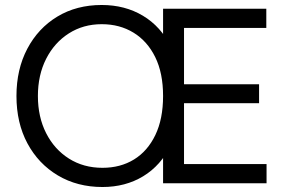

<svg xmlns="http://www.w3.org/2000/svg" viewBox="-20 -735 1173 770"><path d="M391 15Q290 15 212 -31.5Q134 -78 90 -160Q46 -242 46 -350Q46 -457 89.5 -539.5Q133 -622 210 -668.5Q287 -715 388 -715Q481 -715 553 -672Q625 -629 665.5 -547.5Q706 -466 706 -351Q706 -235 665.5 -153Q625 -71 554 -28Q483 15 391 15ZM391 -62Q463 -62 517.5 -95.5Q572 -129 603 -193.5Q634 -258 634 -350Q634 -442 602.5 -506Q571 -570 515.5 -604Q460 -638 388 -638Q314 -638 256 -601Q198 -564 165 -499Q132 -434 132 -350Q132 -266 165 -201Q198 -136 256.5 -99Q315 -62 391 -62ZM634 0V-700H1048V-623H718V-397H1019V-321H718V-77H1049V0Z"/></svg>

Font: Figtree Light
Style: Regular
Weight: 400
Version: Version 2.002